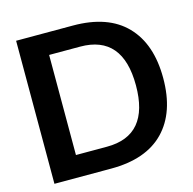

<svg xmlns="http://www.w3.org/2000/svg" viewBox="-104 -817 928 923"><g transform="rotate(-15 359.5 -356.0)"><path d="M691.9 -356Q691.9 -185.5 601.8 -92.8Q511.7 0 337.9 0H55.2V-711.9H337.9Q511.7 -711.9 601.8 -618.9Q691.9 -525.9 691.9 -356ZM345.2 -605H190.9V-106.9H345.2Q556.2 -106.9 556.2 -356Q556.2 -605 345.2 -605Z"/></g></svg>

Font: Creato Display
Style: Bold
Weight: 700
Version: Version 1.000